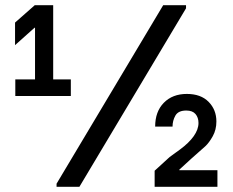

<svg xmlns="http://www.w3.org/2000/svg" viewBox="-20 -720 897 740"><path d="M609 -700H697V-688L286 0H198V-12ZM634 -115Q640 -119 674 -144Q708 -169 726.5 -195Q745 -221 745 -246Q745 -267 733.5 -280.5Q722 -294 698 -294Q667 -294 656 -274.5Q645 -255 645 -232H578Q578 -290 611.5 -324Q645 -358 700 -358Q754 -358 784 -327.5Q814 -297 814 -252Q814 -220 800 -195Q786 -170 771.5 -156.5Q757 -143 719 -110L671 -66V-64H818V0H576V-62ZM38 -546V-633L114 -700H185V-414H253V-350H39V-414H115V-613H113Z"/></svg>

Font: Lopes Sans Medium
Style: Regular
Weight: 500
Designer: Gabriel Lam, Diego Maldonado
Foundry: TypeRant, Foresti Design
Version: Version 4.000